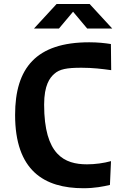

<svg xmlns="http://www.w3.org/2000/svg" viewBox="-20 -960 660 992"><path d="M441 -741.5C166.5 -741.5 58 -608.5 58 -366.5C58 -79 207.5 12.5 411.5 12.5C469 12.5 514.5 3.5 548 -4.5L553.5 -127.5C516 -117 471 -111 429.5 -111C313.5 -111 208 -158.5 208 -419.5C208 -519.5 237 -558 260 -578C287.5 -603 325 -610 401 -610C459.5 -610 507.5 -604 554.5 -597.5L553 -732.5C521 -737.5 485.5 -741.5 441 -741.5ZM155.5 -812.5H284.5L357.5 -899.5L430.5 -812.5H560L443 -939.5H272.5Z"/></svg>

Font: Monaspace Argon
Style: Bold
Weight: 700
Designer: Riley Cran & the Lettermatic Team
Foundry: Lettermatic
Version: Version 1.000 (Monaspace Argon)